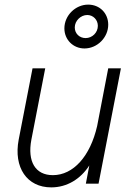

<svg xmlns="http://www.w3.org/2000/svg" viewBox="-20 -796 579 832"><path d="M202 16C270 16 329 -20 367 -79L352 0H407L504 -500H449L401 -250C371 -119 298 -37 209 -37C133 -37 98 -96 116 -191L176 -500H121L61 -191C38 -70 97 16 202 16ZM346 -586C402 -586 449 -634 449 -689C449 -739 412 -776 362 -776C307 -776 259 -729 259 -673C259 -624 297 -586 346 -586ZM351 -631C324 -631 304 -651 304 -677C304 -706 330 -731 358 -731C384 -731 404 -710 404 -684C404 -655 380 -631 351 -631Z"/></svg>

Font: Uncut Sans Light Italic
Style: Regular
Weight: 300
Italic angle: -11°
Designer: Kasper Nordkvist
Foundry: UNCUT.wtf
Version: Version 1.304;Glyphs 3.2 (3246)